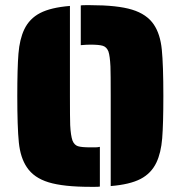

<svg xmlns="http://www.w3.org/2000/svg" viewBox="-20 -716 700 744"><path d="M409 -344Q409 -431 408 -458Q406 -500 400 -517Q393 -534 378.5 -538.5Q364 -543 330 -543Q315 -543 293 -541V-695Q299 -696 311 -696H330Q435 -696 492 -678.5Q549 -661 576 -621Q601 -584 607 -524Q613 -464 613 -344Q613 -236 608.5 -180Q604 -124 586 -86Q566 -44 524.5 -22.5Q483 -1 409 5ZM84 -68Q59 -105 53 -164Q47 -223 47 -344Q47 -452 51.5 -508Q56 -564 74 -602Q94 -644 135.5 -665.5Q177 -687 251 -693V-344Q251 -258 252 -231Q254 -191 261 -171Q268 -154 282 -149.5Q296 -145 330 -145H350Q357 -145 367 -147V7Q361 8 349 8H330Q226 8 168.5 -9.5Q111 -27 84 -68Z"/></svg>

Font: Saira Stencil One
Style: Regular
Weight: 400
Designer: Hector Gatti with collaboration of the Omnibus-Type team
Foundry: Omnibus-Type
Version: Version 1.004